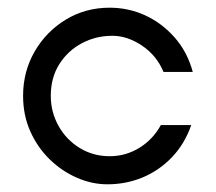

<svg xmlns="http://www.w3.org/2000/svg" viewBox="-20 -469 561 499"><path d="M259 10Q219 10 180 -7Q141 -24 109.5 -54.5Q78 -85 59 -127Q40 -169 40 -220Q40 -283 70 -335Q100 -387 151 -418Q202 -449 265 -449Q314 -449 357.5 -429Q401 -409 434 -371.5Q467 -334 481 -282H405Q387 -325 349 -350.5Q311 -376 272 -376Q229 -376 192.5 -356.5Q156 -337 134 -302Q112 -267 112 -220Q112 -178 132 -142Q152 -106 187 -84.5Q222 -63 265 -63Q307 -63 342.5 -85Q378 -107 398 -144H477Q460 -95 427 -60.5Q394 -26 351 -8Q308 10 259 10Z"/></svg>

Font: Teachers
Style: Regular
Weight: 400
Designer: Alfredo Marco Pradil, Chank Diesel
Version: Version 1.001